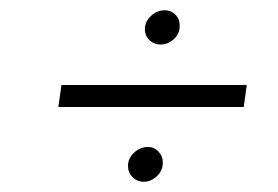

<svg xmlns="http://www.w3.org/2000/svg" viewBox="-20 -418 543 375"><path d="M263 -361Q263 -376 275 -387Q287 -398 302 -398Q314 -398 322.5 -389.5Q331 -381 331 -368Q331 -352 319.5 -341.5Q308 -331 293 -331Q281 -331 272 -339.5Q263 -348 263 -361ZM462 -252 456 -209H94L100 -252ZM230 -94Q230 -109 242 -120Q254 -131 269 -131Q281 -131 289.5 -122Q298 -113 298 -100Q298 -85 286.5 -74Q275 -63 261 -63Q248 -63 239 -72Q230 -81 230 -94Z"/></svg>

Font: Josefin Sans Light
Style: Italic
Weight: 300
Italic angle: -7°
Designer: Santiago Orozco
Foundry: Typemade
Version: Version 2.000